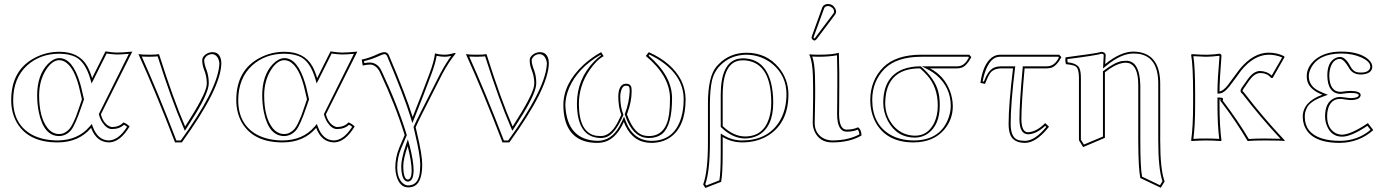

<svg xmlns="http://www.w3.org/2000/svg" viewBox="-20 -703 6931 961"><path d="M276.9 -443.8Q376 -443.8 416.5 -372.1Q430.2 -347.7 440.9 -312L507.8 -445.8Q546.4 -439.9 564.9 -439.9Q594.2 -439.9 642.1 -444.8L484.9 -130.9Q497.6 -83 531.2 -69.3Q536.6 -67.4 540 -66.9Q578.6 -67.9 597.2 -90.3Q609.9 -87.4 628.9 -70.3Q581.1 9.3 524.9 9.8Q462.4 8.3 436 -63Q374 9.8 268.1 9.8Q122.6 9.8 64.5 -88.9Q36.1 -138.2 36.1 -202.1Q36.1 -353.5 156.7 -415Q213.4 -443.8 276.9 -443.8ZM390.1 -206.1 381.8 -241.2Q354.5 -370.1 299.8 -396.5Q288.1 -401.9 276.9 -401.9Q241.2 -401.9 210 -353Q176.3 -299.8 175.8 -226.1Q175.8 -115.7 218.3 -62Q242.7 -32.2 275.9 -32.2Q292 -32.2 304.9 -39.6Q317.9 -46.9 326.9 -56.9Q335.9 -66.9 345.9 -87.9Q356 -108.9 361.6 -123.5Q367.2 -138.2 377 -167.5ZM276.9 -434.1Q181.2 -434.1 115.7 -375.5Q46.4 -312 45.9 -202.1Q45.9 -80.6 140.1 -28.8Q193.4 -0.5 268.1 0Q370.1 -1 428.2 -69.3L439.5 -82.5L445.3 -66.4Q470.2 -1 524.9 0Q573.7 -1.5 616.2 -68.4Q607.4 -75.2 600.6 -78.6Q578.1 -57.1 540 -57.1Q514.6 -57.1 492.7 -89.8Q481.4 -107.4 475.6 -128.4L474.6 -131.8L625 -433.6Q585.4 -430.2 564.9 -430.2Q545.4 -430.7 513.7 -435.1L438.5 -285.2L431.6 -309.1Q407.2 -390.1 362.3 -415.5Q328.6 -434.1 276.9 -434.1ZM400.4 -205.6 386.2 -164.6Q356.4 -77.1 335.9 -51.8Q310.5 -22.5 275.9 -22Q199.2 -22 174.3 -141.1Q166 -182.1 166 -226.1Q166 -327.1 220.2 -383.3Q248.5 -411.6 276.9 -412.1Q343.3 -412.1 380.9 -286.1Q387.2 -265.1 391.6 -243.2Z M906.7 -69.8Q1007.3 -225.6 1014.2 -274.9Q1014.6 -281.2 1015.1 -286.1Q1015.1 -320.3 1000.5 -356.9Q992.2 -378.9 992.2 -400.9Q992.2 -421.9 1017.1 -435.5Q1030.3 -441.9 1043.9 -441.9Q1078.1 -441.9 1086.4 -403.3Q1087.9 -395 1087.9 -387.2Q1086.9 -262.2 890.1 9.8H856Q757.8 -246.1 672.9 -432.1Q689.9 -429.2 726.1 -429.2Q763.2 -429.2 775.9 -432.1Q847.7 -205.1 906.7 -69.8ZM915.5 -64 905.3 -48.3 897.9 -65.4Q839.4 -199.7 769 -420.9Q753.9 -419.4 726.1 -418.9Q702.1 -418.9 689.5 -419.9Q770.5 -240.2 862.8 0H884.8Q1064.9 -249.5 1077.1 -373Q1077.6 -380.9 1078.1 -387.2Q1072.3 -427.7 1043.9 -432.1Q1015.6 -432.1 1003.9 -408.7Q1002 -404.3 1002 -400.9Q1002 -382.3 1014.6 -350.1Q1024.9 -321.8 1024.9 -286.1Q1024.9 -241.7 960 -134.8Q941.4 -104 915.5 -64Z M1403.3 -443.8Q1502.4 -443.8 1543 -372.1Q1556.6 -347.7 1567.4 -312L1634.3 -445.8Q1672.9 -439.9 1691.4 -439.9Q1720.7 -439.9 1768.6 -444.8L1611.3 -130.9Q1624 -83 1657.7 -69.3Q1663.1 -67.4 1666.5 -66.9Q1705.1 -67.9 1723.6 -90.3Q1736.3 -87.4 1755.4 -70.3Q1707.5 9.3 1651.4 9.8Q1588.9 8.3 1562.5 -63Q1500.5 9.8 1394.5 9.8Q1249 9.8 1190.9 -88.9Q1162.6 -138.2 1162.6 -202.1Q1162.6 -353.5 1283.2 -415Q1339.8 -443.8 1403.3 -443.8ZM1516.6 -206.1 1508.3 -241.2Q1481 -370.1 1426.3 -396.5Q1414.6 -401.9 1403.3 -401.9Q1367.7 -401.9 1336.4 -353Q1302.7 -299.8 1302.2 -226.1Q1302.2 -115.7 1344.7 -62Q1369.1 -32.2 1402.3 -32.2Q1418.5 -32.2 1431.4 -39.6Q1444.3 -46.9 1453.4 -56.9Q1462.4 -66.9 1472.4 -87.9Q1482.4 -108.9 1488 -123.5Q1493.7 -138.2 1503.4 -167.5ZM1403.3 -434.1Q1307.6 -434.1 1242.2 -375.5Q1172.9 -312 1172.4 -202.1Q1172.4 -80.6 1266.6 -28.8Q1319.8 -0.5 1394.5 0Q1496.6 -1 1554.7 -69.3L1565.9 -82.5L1571.8 -66.4Q1596.7 -1 1651.4 0Q1700.2 -1.5 1742.7 -68.4Q1733.9 -75.2 1727.1 -78.6Q1704.6 -57.1 1666.5 -57.1Q1641.1 -57.1 1619.1 -89.8Q1607.9 -107.4 1602.1 -128.4L1601.1 -131.8L1751.5 -433.6Q1711.9 -430.2 1691.4 -430.2Q1671.9 -430.7 1640.1 -435.1L1564.9 -285.2L1558.1 -309.1Q1533.7 -390.1 1488.8 -415.5Q1455.1 -434.1 1403.3 -434.1ZM1526.9 -205.6 1512.7 -164.6Q1482.9 -77.1 1462.4 -51.8Q1437 -22.5 1402.3 -22Q1325.7 -22 1300.8 -141.1Q1292.5 -182.1 1292.5 -226.1Q1292.5 -327.1 1346.7 -383.3Q1375 -411.6 1403.3 -412.1Q1469.7 -412.1 1507.3 -286.1Q1513.7 -265.1 1518.1 -243.2Z M1958.5 134.8Q1959 83 1978.5 36.1L2005.4 -26.9Q1960 -174.8 1880.4 -344.2Q1861.3 -379.4 1832.5 -379.9Q1815.9 -379.4 1795.4 -375L1790.5 -404.8Q1829.1 -412.1 1877 -435.1Q1893.1 -441.9 1905.3 -441.9Q1918.9 -440.9 1925.3 -429.2Q2014.2 -220.2 2045.4 -117.2Q2095.2 -241.7 2129.4 -334Q2152.8 -395.5 2157.2 -436Q2175.8 -429.7 2206.5 -429.2Q2228 -429.7 2256.3 -438L2261.2 -436Q2225.6 -392.6 2193.4 -332L2089.4 -127Q2073.7 -95.7 2060.5 -65.9Q2061.5 -61 2064 -50.8Q2066.4 -40.5 2067.4 -36.1Q2093.3 72.3 2093.3 120.1Q2093.3 218.3 2044.4 231.9Q2033.7 234.9 2022.5 234.9Q1981 234.9 1964.4 177.7Q1958.5 156.2 1958.5 134.8ZM2020.5 28.8Q1998.5 93.3 1998.5 127.9Q1999 194.8 2021.5 195.8Q2040 193.8 2040.5 151.9Q2040 104 2020.5 28.8ZM1968.3 134.8Q1968.3 189.9 1997.1 214.8Q2009.3 224.6 2022.5 225.1Q2071.8 225.1 2080.6 164.6Q2083 145.5 2083.5 120.1Q2083 73.2 2057.6 -33.7Q2056.6 -38.6 2054.2 -48.3Q2051.8 -59.1 2050.8 -64L2049.8 -67.4L2051.3 -70.3Q2064.9 -101.1 2080.6 -131.3L2184.6 -336.4Q2212.9 -388.7 2238.3 -422.9Q2221.2 -419.4 2206.5 -418.9Q2189.5 -418.9 2165.5 -423.3Q2158.2 -381.8 2138.7 -330.6Q2104 -236.8 2054.7 -113.3L2043.9 -86.9L2035.6 -114.3Q2003.9 -218.3 1916.5 -424.8Q1911.1 -431.6 1905.3 -432.1Q1896 -432.1 1868.2 -418.9Q1839.4 -405.8 1801.8 -397L1803.7 -387.2Q1818.8 -390.1 1832.5 -390.1Q1870.6 -388.2 1889.6 -348.1Q1969.7 -178.2 2015.1 -29.8L2016.1 -26.4L1987.8 40Q1968.3 85.9 1968.3 134.8ZM2010.7 25.9 2021.5 -5.4 2030.3 26.4Q2050.3 103.5 2050.3 151.9Q2048.8 204.6 2021.5 206.1Q1988.8 204.6 1988.3 127.9Q1988.8 90.8 2010.7 25.9Z M2545.9 -69.8Q2646.5 -225.6 2653.3 -274.9Q2653.8 -281.2 2654.3 -286.1Q2654.3 -320.3 2639.6 -356.9Q2631.3 -378.9 2631.3 -400.9Q2631.3 -421.9 2656.2 -435.5Q2669.4 -441.9 2683.1 -441.9Q2717.3 -441.9 2725.6 -403.3Q2727.1 -395 2727.1 -387.2Q2726.1 -262.2 2529.3 9.8H2495.1Q2397 -246.1 2312 -432.1Q2329.1 -429.2 2365.2 -429.2Q2402.3 -429.2 2415 -432.1Q2486.8 -205.1 2545.9 -69.8ZM2554.7 -64 2544.4 -48.3 2537.1 -65.4Q2478.5 -199.7 2408.2 -420.9Q2393.1 -419.4 2365.2 -418.9Q2341.3 -418.9 2328.6 -419.9Q2409.7 -240.2 2502 0H2523.9Q2704.1 -249.5 2716.3 -373Q2716.8 -380.9 2717.3 -387.2Q2711.4 -427.7 2683.1 -432.1Q2654.8 -432.1 2643.1 -408.7Q2641.1 -404.3 2641.1 -400.9Q2641.1 -382.3 2653.8 -350.1Q2664.1 -321.8 2664.1 -286.1Q2664.1 -241.7 2599.1 -134.8Q2580.6 -104 2554.7 -64Z M3411.6 -206.1Q3411.6 -69.3 3334 -15.1Q3294.4 11.7 3240.7 12.2Q3151.4 12.2 3109.9 -75.2Q3105.5 -84.5 3102.5 -92.8Q3059.1 3.4 2986.8 11.2Q2978.5 12.2 2970.7 12.2Q2837.4 12.2 2807.6 -106.9Q2799.8 -138.7 2799.8 -176.8Q2799.8 -285.2 2901.4 -379.4Q2940.4 -415 2988.8 -441.9L3001.5 -421.9Q2965.3 -402.8 2929.7 -350.1Q2877.9 -273.4 2877.4 -184.1Q2877.4 -37.6 2964.8 -23.4Q2975.6 -22 2986.8 -22Q3034.7 -22 3070.3 -88.4Q3079.6 -106 3089.8 -127.9Q3075.2 -166.5 3074.7 -217.8Q3074.7 -269.5 3100.6 -281.7Q3106.4 -283.7 3111.8 -284.2Q3137.7 -284.2 3140.6 -262.7Q3141.6 -256.3 3141.6 -247.1Q3141.6 -195.3 3120.1 -136.7Q3118.7 -133.3 3117.7 -130.9Q3148.9 -43.5 3195.8 -26.9Q3210.9 -22 3227.5 -22Q3313.5 -22 3329.1 -132.3Q3333.5 -164.6 3333.5 -211.9Q3332 -323.7 3212.4 -422.9L3227.5 -441.9Q3343.8 -389.6 3389.2 -301.3Q3411.1 -255.9 3411.6 -206.1ZM3401.9 -206.1Q3401.9 -329.1 3267.6 -410.2Q3249 -420.9 3230.5 -429.7L3226.6 -424.3Q3343.3 -323.7 3343.8 -211.9Q3343.8 -73.7 3294.4 -33.2Q3267.6 -12.2 3227.5 -12.2Q3159.7 -12.2 3122.1 -92.8Q3114.7 -108.9 3108.4 -127.4L3106.9 -131.3L3108.4 -134.8Q3129.4 -190.4 3131.8 -247.1Q3131.8 -270 3124.5 -272.5Q3119.6 -273.9 3111.8 -273.9Q3093.3 -273.9 3086.4 -238.8Q3084.5 -228.5 3084.5 -217.8Q3085 -167.5 3099.1 -131.8L3100.6 -127.9L3098.6 -124Q3059.1 -33.7 3015.6 -17.1Q3001.5 -12.2 2986.8 -12.2Q2868.7 -14.2 2867.7 -184.1Q2867.7 -306.6 2953.6 -395.5Q2971.7 -413.6 2987.8 -425.3L2985.4 -428.7Q2870.6 -361.8 2828.1 -261.7Q2810.1 -218.3 2809.6 -176.8Q2816.9 -2 2970.7 2Q3038.1 2 3078.6 -67.9Q3086.4 -81.5 3093.8 -97.2L3103.5 -119.1L3111.8 -96.7Q3148.9 1 3240.7 2Q3354 2 3389.2 -112.8Q3401.9 -154.8 3401.9 -206.1Z M3840.3 -189Q3840.3 -383.3 3717.3 -399.9Q3706.5 -401.4 3696.3 -400.9Q3605 -400.9 3597.7 -252Q3597.2 -239.7 3597.2 -228V-71.8Q3651.4 -20.5 3708.5 -20Q3800.3 -20 3829.1 -110.4Q3840.3 -145.5 3840.3 -189ZM3589.4 207 3510.3 237.8 3499.5 220.2Q3523.4 155.8 3523.4 9.8V-184.1Q3523.4 -319.3 3565.9 -369.6Q3571.8 -376 3578.1 -382.8Q3633.3 -438.5 3716.3 -439Q3816.4 -439 3878.4 -364.3Q3925.8 -306.2 3926.3 -231Q3926.3 -92.3 3829.6 -27.8Q3772 9.8 3694.3 9.8Q3641.1 9.3 3597.2 -17.1V61Q3597.2 167 3589.4 207ZM3850.1 -189Q3850.1 -66.4 3774.4 -25.4Q3744.6 -10.3 3708.5 -9.8Q3647 -10.7 3590.3 -64.9L3587.4 -67.9V-228Q3587.4 -391.6 3677.2 -409.2Q3687 -410.6 3696.3 -411.1Q3807.1 -411.1 3838.9 -289.1Q3850.1 -245.1 3850.1 -189ZM3580.6 199.7Q3587.4 160.2 3587.4 61V-34.7L3602.5 -25.4Q3645.5 0 3694.3 0Q3817.4 0 3877.4 -88.9Q3916 -147.5 3916.5 -231Q3916.5 -323.2 3847.2 -381.8Q3791 -428.2 3716.3 -429.2Q3637.2 -428.2 3585.4 -376Q3553.2 -343.8 3543 -296.9Q3533.7 -252.9 3533.2 -184.1V9.8Q3533.2 154.8 3510.3 218.8L3514.6 225.6Z M4049.8 -261.2 4048.8 -321.8Q4046.9 -394.5 4030.8 -429.2L4032.7 -431.2Q4044.9 -429.2 4076.7 -429.2Q4143.1 -429.2 4175.8 -438Q4177.7 -438.5 4178.7 -439Q4178.7 -438 4180.7 -342.8V-272Q4180.7 -236.8 4180.2 -178.2Q4179.7 -143.1 4179.7 -130.9Q4180.7 -55.2 4216.8 -54.2Q4251.5 -54.7 4274.9 -65.9Q4291.5 -54.2 4292 -24.9Q4233.4 9.8 4145 9.8Q4083 9.8 4057.6 -43.9Q4047.9 -65.4 4047.9 -87.9Q4047.9 -98.1 4048.8 -135.3Q4050.3 -222.7 4049.8 -261.2ZM4124 -683.1Q4148.4 -683.1 4160.6 -660.2Q4164.6 -651.9 4165 -645Q4164.1 -635.7 4159.7 -629.9L4067.9 -507.8Q4061.5 -500.5 4056.6 -500Q4044.4 -502.9 4042 -514.2Q4042.5 -517.6 4043.9 -522.9L4095.7 -666Q4103 -682.1 4124 -683.1ZM4060.1 -261.2Q4060.5 -222.2 4058.6 -134.8Q4057.6 -98.1 4057.6 -87.9Q4057.6 -38.1 4097.2 -13.2Q4118.7 -0.5 4145 0Q4227.1 -0.5 4281.7 -30.8Q4279.8 -45.9 4273.4 -54.2Q4250.5 -43.9 4216.8 -43.9Q4170.4 -45.4 4169.9 -130.9Q4169.9 -143.6 4170.4 -178.7Q4170.9 -237.8 4170.9 -272V-342.8Q4170.9 -369.6 4169.4 -426.3Q4127.4 -418.9 4076.7 -418.9Q4063 -418.9 4045.4 -419.9Q4057.6 -385.7 4059.1 -322.3ZM4124 -672.9Q4110.4 -671.9 4105.5 -662.6L4053.2 -519.5Q4052.2 -516.6 4051.8 -513.7Q4053.7 -511.2 4056.2 -510.3Q4058.6 -512.7 4060.1 -514.2L4151.9 -636.2Q4154.8 -640.6 4154.8 -645Q4154.8 -661.6 4135.3 -670.4Q4129.4 -672.9 4124 -672.9Z M4560.1 -23.9Q4623.5 -23.9 4655.3 -86.9Q4673.8 -125 4673.8 -174.8Q4673.8 -266.6 4620.1 -326.7Q4605 -343.3 4585 -360.8Q4439 -360.8 4415 -235.4Q4411.1 -212.9 4410.6 -188Q4410.6 -118.7 4456.1 -68.8Q4498.5 -24.4 4560.1 -23.9ZM4771 -360.8H4634.8Q4705.6 -324.2 4734.9 -247.6Q4748.5 -210.4 4749 -171.9Q4749 -103.5 4704.1 -51.8Q4649.9 9.3 4552.7 9.8Q4423.8 9.8 4367.2 -82.5Q4335.9 -134.8 4335.9 -204.1Q4336.9 -301.3 4400.9 -366.2Q4464.8 -428.7 4589.8 -429.2H4831.1L4841.8 -417Q4818.8 -373.5 4793.9 -364.7Q4783.2 -360.8 4771 -360.8ZM4560.1 -14.2Q4468.8 -14.2 4423.8 -98.1Q4400.9 -142.1 4400.9 -188Q4400.9 -315.9 4497.6 -355.5Q4535.6 -370.6 4585 -371.1H4588.4L4591.3 -368.7Q4659.7 -308.6 4676.3 -244.1Q4684.1 -212.9 4683.6 -174.8Q4683.6 -77.1 4624 -34.2Q4595.2 -14.6 4560.1 -14.2ZM4771 -371.1Q4802.2 -371.1 4821.3 -401.4Q4825.2 -407.7 4829.6 -415.5L4826.7 -418.9H4589.8Q4468.3 -418.5 4407.7 -358.9Q4346.2 -295.9 4345.7 -204.1Q4345.7 -84 4432.6 -30.8Q4482.9 -0.5 4552.7 0Q4679.2 0 4723.1 -101.1Q4738.3 -137.2 4738.8 -171.9Q4738.8 -265.6 4667 -327.1Q4648.9 -342.3 4630.4 -352.1L4593.8 -371.1Z M4984.4 -429.2H5281.2L5292.5 -417Q5268.6 -372.1 5241.2 -363.8Q5231 -361.3 5220.2 -360.8H5108.4Q5092.3 -185.1 5092.3 -106Q5093.3 -42 5124.5 -41Q5167.5 -42.5 5211.4 -86.9L5230.5 -68.8Q5167.5 11.2 5111.3 12.2Q5048.3 12.2 5034.2 -35.6Q5028.3 -55.7 5028.3 -83Q5028.3 -178.7 5050.3 -360.8H4994.1Q4952.1 -360.8 4934.6 -335Q4924.3 -319.3 4910.2 -283.2L4887.2 -288.1Q4899.4 -378.9 4942.9 -414.1Q4962.4 -428.7 4984.4 -429.2ZM4984.4 -418.9Q4934.6 -418.9 4908.2 -335.4Q4902.3 -315.9 4898.4 -295.9L4904.3 -294.4Q4925.8 -350.6 4953.1 -363.3Q4969.2 -371.1 4994.1 -371.1H5061.5L5060.1 -359.9Q5038.1 -178.2 5038.6 -83Q5038.6 -16.1 5074.2 -2.9Q5088.9 2 5111.3 2Q5160.6 1 5216.8 -67.9L5211.4 -73.2Q5167 -31.2 5124.5 -30.8Q5083 -32.7 5082.5 -106Q5082.5 -186.5 5098.6 -361.8L5099.1 -371.1H5220.2Q5252.4 -371.1 5272.9 -402.8Q5276.9 -408.7 5280.3 -415.5L5276.9 -418.9Z M5380.4 -313Q5380.4 -360.4 5363.3 -371.1Q5350.6 -378.4 5315.4 -381.8Q5310.1 -399.4 5313.5 -416Q5464.4 -435.5 5484.4 -441.4Q5488.8 -442.9 5491.2 -443.8Q5513.2 -442.4 5514.2 -426.8Q5514.2 -424.8 5511.7 -382.3Q5588.4 -444.3 5652.3 -444.8Q5786.6 -442.9 5787.1 -284.2V0Q5787.1 146.5 5809.1 205.1L5790 236.8L5687.5 188Q5677.7 141.1 5677.2 0V-276.9Q5677.2 -374 5629.4 -387.2Q5622.6 -388.7 5616.2 -389.2Q5574.2 -389.2 5521.5 -349.6Q5516.1 -345.7 5510.3 -341.3Q5510.3 -327.6 5510.3 -321.3V-13.2L5401.4 33.2L5380.4 -1ZM5390.1 -313V-3.9L5405.3 20.5L5500.5 -19.5V-321.3Q5500.5 -329.1 5500.5 -341.3V-346.2L5504.4 -349.1Q5560.1 -392.1 5596.7 -397.5Q5606.9 -398.9 5616.2 -398.9Q5675.8 -398.9 5685.5 -306.6Q5687 -292 5687.5 -276.9V0Q5687.5 135.7 5696.3 181.2L5786.1 224.1L5798.3 204.1Q5777.3 142.6 5777.3 0V-284.2Q5777.3 -422.9 5673.8 -434.1Q5663.1 -435.1 5652.3 -435.1Q5590.8 -434.6 5518.1 -374.5L5501 -360.4L5502 -382.8Q5502.9 -407.2 5504.4 -427.2Q5503.9 -432.6 5495.6 -433.6Q5494.6 -433.6 5493.2 -434.1Q5469.2 -425.8 5322.3 -407.2Q5322.3 -398.9 5323.7 -391.1Q5372.1 -386.2 5383.3 -360.4Q5390.1 -343.8 5390.1 -313Z M6208 -237.8Q6301.8 -115.2 6410.6 0L6408.7 2.9Q6393.6 0 6311 0Q6251.5 0 6224.6 2.9Q6169.9 -90.8 6094.2 -190.9L6093.3 -191.9L6092.8 -192.9L6091.8 -193.8L6090.8 -194.8L6090.3 -195.8L6089.4 -196.8L6088.9 -197.8L6087.9 -199.2Q6085.9 -200.7 6090.3 -203.1Q6092.3 -204.1 6089.4 -204.6Q6087.4 -204.6 6084 -205.1V-180.2Q6084 -70.8 6093.8 0L6091.8 2.9Q6045.9 0 6017.6 0Q5987.3 0 5943.8 2.9L5941.9 0Q5951.7 -68.4 5951.7 -180.2V-234.9Q5951.7 -374 5941.9 -428.2L5944.8 -432.1Q5951.7 -432.1 5969.2 -430.7Q6000 -428.7 6015.6 -429.2Q6020.5 -429.2 6025.1 -429.2Q6029.8 -429.2 6034.2 -429.7Q6038.6 -430.2 6042.7 -430.2Q6046.9 -430.2 6051.8 -430.7Q6056.6 -431.2 6059.3 -431.2Q6062 -431.2 6066.9 -432.1Q6071.8 -433.1 6073.2 -433.1Q6074.7 -433.1 6079.6 -433.6L6085 -434.1Q6093.3 -432.1 6093.8 -423.8Q6084 -301.3 6084 -246.1V-245.1Q6102.1 -248 6124 -274.9L6184.1 -356Q6252 -439 6330.1 -439.5Q6373.5 -439 6406.7 -421.9L6409.7 -417.5L6350.1 -313H6341.8Q6324.7 -336.4 6288.6 -337.4Q6287.1 -337.4 6286.1 -337.4Q6258.3 -335.9 6232.9 -300.3L6203.1 -257.3Q6199.2 -250.5 6199.2 -248.3Q6199.2 -246.1 6203.6 -242.7Q6206.5 -239.7 6208 -237.8ZM6199.7 -231.9 6198.7 -232.9Q6189.9 -239.7 6189 -248Q6189.5 -255.4 6194.8 -263.2L6225.1 -306.2Q6254.4 -347.2 6286.1 -347.7Q6321.8 -346.7 6345.2 -324.7L6397.5 -415.5Q6365.2 -429.2 6330.1 -429.2Q6255.9 -428.2 6192.4 -350.1Q6153.3 -295.9 6131.8 -268.6Q6107.9 -238.8 6087.9 -235.8Q6085.9 -235.4 6085 -235.4L6073.7 -233.9V-246.1Q6073.7 -304.2 6084 -423.8Q6042 -418.9 6015.6 -418.9Q6005.4 -418.9 5953.1 -421.9Q5961.9 -364.3 5961.9 -234.9V-180.2Q5961.9 -72.3 5953.1 -7.8Q5988.3 -10.3 6017.6 -9.8Q6047.9 -9.8 6082.5 -7.8Q6073.7 -76.7 6073.7 -180.2V-215.3L6084 -214.8Q6084 -214.8 6097.7 -213.4Q6104 -208.5 6100.1 -199.2Q6177.7 -97.2 6230.5 -7.3Q6264.6 -9.8 6311 -9.8Q6348.1 -9.8 6389.2 -8.3Q6288.1 -116.7 6199.7 -231.9Z M6622.6 -121.1Q6622.6 -62 6662.6 -38.1Q6678.7 -29.3 6696.8 -28.8Q6742.2 -29.8 6826.7 -86.9L6853.5 -51.8Q6783.2 10.7 6686.5 12.2Q6536.6 12.2 6506.3 -80.1Q6500.5 -98.6 6500.5 -118.2Q6500.5 -192.4 6596.2 -228Q6598.1 -228.5 6598.6 -229Q6531.7 -255.4 6522.5 -301.3Q6520.5 -311.5 6520.5 -321.8Q6520.5 -368.2 6563 -404.8Q6611.3 -444.8 6693.4 -444.8Q6784.2 -444.8 6829.6 -405.3Q6848.1 -387.7 6848.6 -370.1Q6848.6 -336.4 6802.2 -330.6Q6796.4 -330.1 6791.5 -330.1Q6751.5 -330.1 6733.4 -360.4Q6731.9 -362.8 6731.4 -363.8Q6706.5 -406.7 6687.5 -408.2Q6656.2 -408.2 6641.6 -371.6Q6633.8 -351.6 6633.3 -325.2Q6634.3 -244.1 6689.5 -243.2Q6691.4 -243.2 6697.8 -244.1Q6722.7 -248 6740.7 -248Q6789.6 -247.1 6790.5 -227.1Q6788.1 -202.6 6739.7 -202.1Q6736.3 -202.1 6724.6 -203.6Q6716.3 -204.6 6712.4 -205.1Q6697.3 -208 6688.5 -208Q6639.2 -208 6626 -153.3Q6622.6 -138.2 6622.6 -121.1ZM6612.3 -121.1Q6612.3 -191.9 6659.2 -211.9Q6673.3 -217.8 6688.5 -217.8Q6697.3 -217.3 6713.9 -214.8Q6717.8 -214.4 6725.6 -213.4Q6736.8 -211.9 6739.7 -211.9Q6780.3 -212.4 6780.8 -227.1Q6778.3 -237.8 6740.7 -237.8Q6724.6 -237.8 6699.2 -233.9H6698.2H6697.8L6692.4 -233.4L6690.9 -232.9H6689.5Q6624.5 -235.4 6623.5 -325.2Q6623.5 -393.6 6666 -413.1Q6676.8 -418 6687.5 -418Q6713.4 -418 6737.3 -374Q6737.8 -373 6738.8 -371.6Q6739.7 -369.1 6740.2 -368.7Q6752.9 -346.2 6771.5 -341.8Q6780.8 -339.8 6791.5 -339.8Q6829.6 -339.8 6837.4 -362.3Q6838.4 -366.7 6838.4 -370.1Q6838.4 -395 6793.5 -415.5Q6750.5 -435.1 6693.4 -435.1Q6580.1 -435.1 6542 -362.8Q6530.8 -341.3 6530.8 -321.8Q6530.8 -274.4 6577.6 -249.5Q6588.9 -243.7 6602.1 -238.3L6626.5 -228.5L6602.1 -219.7Q6569.8 -208 6549.3 -193.6Q6528.8 -179.2 6521.5 -163.6Q6514.2 -147.9 6512.5 -139.2Q6510.7 -130.4 6510.7 -118.2Q6510.7 -38.6 6594.2 -10.7Q6633.3 2 6686.5 2Q6775.4 1.5 6839.8 -53.2L6824.2 -73.2Q6742.7 -18.6 6696.8 -19Q6644.5 -19 6622.1 -71.8Q6612.3 -95.2 6612.3 -121.1Z"/></svg>

Font: Linux Biolinum Outline O
Style: Bold
Weight: 700
Designer: Philipp H. Poll
Foundry: Philipp H. Poll
Version: Version 0.9.2